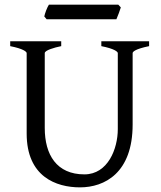

<svg xmlns="http://www.w3.org/2000/svg" viewBox="-20 -793 693 828"><path d="M623 -594V-615H417V-594C473 -583 488 -570 488 -564V-236C488 -151 445 -41 344 -41C224 -41 173 -126 173 -241V-564C173 -576 214 -588 244 -594V-615H24V-594C80 -583 95 -570 95 -564V-217C95 -31 222 15 325 15C431 15 552 -47 552 -256V-564C552 -570 564 -582 623 -594ZM501 -761 490 -773H191C189 -770 187 -766 185 -762L179 -748C175 -738 172 -727 171 -722L181 -710H482C486 -718 500 -756 501 -761Z"/></svg>

Font: Temporarium
Style: Regular
Weight: 400
Version: Version 1.1